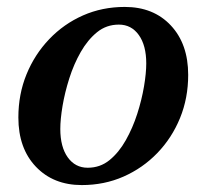

<svg xmlns="http://www.w3.org/2000/svg" viewBox="-20 -521 596 554"><path d="M216 13Q134 13 83.5 -40Q33 -93 33 -182Q33 -249 56.5 -306.5Q80 -364 122 -408Q164 -452 219.5 -476.5Q275 -501 340 -501Q423 -501 473 -447.5Q523 -394 523 -305Q523 -238 499.5 -180.5Q476 -123 434 -79.5Q392 -36 336.5 -11.5Q281 13 216 13ZM233 -37Q269 -37 296 -59Q323 -81 343 -116.5Q363 -152 376 -192.5Q389 -233 395.5 -271.5Q402 -310 402 -338Q402 -390 380.5 -420Q359 -450 323 -450Q287 -450 260 -428Q233 -406 213 -371Q193 -336 180 -295Q167 -254 160.5 -215.5Q154 -177 154 -149Q154 -97 175.5 -67Q197 -37 233 -37Z"/></svg>

Font: Platypi Medium
Style: Italic
Weight: 500
Italic angle: -13°
Designer: David Sargent
Foundry: Bolt Cutter Type
Version: Version 1.200; ttfautohint (v1.8.4.7-5d5b)